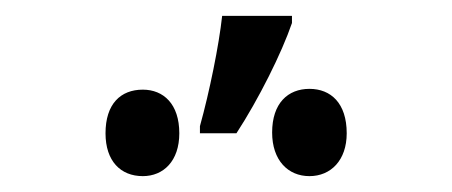

<svg xmlns="http://www.w3.org/2000/svg" viewBox="-20 -829 570 242"><path d="M232 -670V-661H278C306 -704 335 -762 348 -800V-809H260C256 -772 244 -713 232 -670ZM370 -607C397 -607 417 -627 417 -661C417 -699 397 -717 370 -717C343 -717 323 -699 323 -662C323 -627 343 -607 370 -607ZM160 -607C186 -607 206 -626 206 -661C206 -698 186 -716 160 -716C132 -716 113 -698 113 -661C113 -626 132 -607 160 -607Z"/></svg>

Font: Noto Sans Mono Condensed Medium
Style: Regular
Weight: 500
Width: 3
Designer: Monotype Design Team
Foundry: Monotype Imaging Inc.
Version: Version 2.014